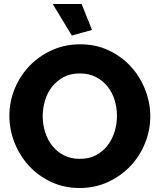

<svg xmlns="http://www.w3.org/2000/svg" viewBox="-20 -936 800 962"><path d="M379 6Q300 6 235 -25Q170 -56 124 -106.5Q78 -157 52.5 -222Q27 -287 27 -356Q27 -426 53.5 -491Q80 -556 127.5 -605.5Q175 -655 240 -684.5Q305 -714 382 -714Q461 -714 526 -683Q591 -652 637 -601Q683 -550 708 -485Q733 -420 733 -353Q733 -283 706.5 -218Q680 -153 633 -103.5Q586 -54 521 -24Q456 6 379 6ZM194 -354Q194 -313 206 -274.5Q218 -236 241.5 -206Q265 -176 300 -158Q335 -140 380 -140Q427 -140 462 -159Q497 -178 520 -208.5Q543 -239 554.5 -277.5Q566 -316 566 -356Q566 -397 554 -435.5Q542 -474 518 -503.5Q494 -533 459.5 -550.5Q425 -568 380 -568Q333 -568 298.5 -549.5Q264 -531 240.5 -501Q217 -471 205.5 -432.5Q194 -394 194 -354ZM244 -916H389L441 -786L340 -758Z"/></svg>

Font: Oxford Sans
Style: Regular
Weight: 800
Designer: Matt McInerney, Pablo Impallari, Rodrigo Fuenzalida
Foundry: Matt McInerney, Pablo Impallari, Rodrigo Fuenzalida
Version: Version 3.000g; ttfautohint (v1.5) -l 8 -r 28 -G 28 -x 14 -D